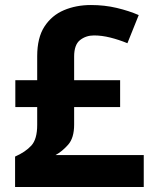

<svg xmlns="http://www.w3.org/2000/svg" viewBox="-20 -744 612 764"><path d="M342 -724Q396 -724 444.5 -712.5Q493 -701 532 -684L487 -572Q453 -586 419 -594.5Q385 -603 354 -603Q322 -603 298.5 -584.5Q275 -566 275 -519V-425H458V-318H275V-248Q275 -195 251 -168Q227 -141 201 -127H552V0H40V-121Q81 -139 104.5 -164.5Q128 -190 128 -247V-318H41V-425H128V-520Q128 -594 157 -638.5Q186 -683 234.5 -703.5Q283 -724 342 -724Z"/></svg>

Font: Noto Sans Bamum
Style: Bold
Weight: 700
Designer: Monotype Design Team
Foundry: Monotype Imaging Inc.
Version: Version 2.002; ttfautohint (v1.8.4.7-5d5b)